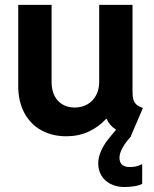

<svg xmlns="http://www.w3.org/2000/svg" viewBox="-20 -543 624 776"><path d="M53.7 -196.3V-523.4H188.5V-211.9Q188.5 -178.7 200.4 -155.5Q212.4 -132.3 233.6 -120.4Q254.9 -108.4 281.2 -108.4Q310.5 -108.4 333.3 -121.3Q356 -134.3 368.4 -158Q380.9 -181.6 380.9 -211.9V-523.4H515.6V-173.8Q515.6 -152.8 519 -140.9Q522.5 -128.9 531.2 -120.8Q540 -112.8 557.6 -106.4L508.8 7.3L509.8 7.8Q462.9 59.6 462.9 94.7Q462.9 114.7 474.9 123.8Q486.8 132.8 504.9 131.8Q529.3 133.3 554.7 120.1V200.2Q541.5 207 521 210Q500.5 212.9 483.4 212.9Q451.7 212.9 427.5 200.7Q403.3 188.5 390.1 167Q377 145.5 377 118.2Q377 92.8 388.2 67.9Q399.4 43 413.8 24.4Q428.2 5.9 449.2 -18.6Q421.4 -37.1 411.1 -62.5H408.7Q378.4 -29.3 337.6 -10.7Q296.9 7.8 248 7.8Q192.4 7.8 148.2 -15.9Q104 -39.6 78.9 -85.7Q53.7 -131.8 53.7 -196.3Z"/></svg>

Font: Reddit Sans Vanilla
Style: Bold
Weight: 700
Designer: Stephen Hutchings
Foundry: Reddit
Version: Version 1.013